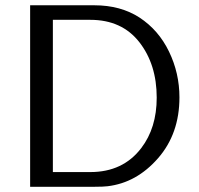

<svg xmlns="http://www.w3.org/2000/svg" viewBox="-20 -714 762 734"><path d="M95.2 0V-693.8H340.8Q440.9 -693.8 513.2 -647Q586.4 -599.1 626.2 -516.6Q666 -434.1 666 -341.8Q666 -202.6 584 -108.9Q502 -15.1 391.1 -2Q375 0 342.8 0ZM182.1 -56.2H325.2Q450.2 -56.2 520 -147.9Q579.1 -225.1 579.1 -340.8Q579.1 -467.8 512.5 -553Q445.8 -638.2 325.2 -638.2H182.1Z"/></svg>

Font: CMU Sans Serif
Style: Medium
Weight: 500
Version: Version 0.7.0